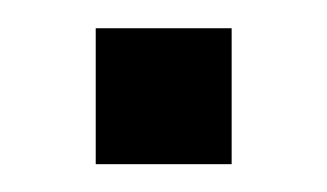

<svg xmlns="http://www.w3.org/2000/svg" viewBox="-20 -118 235 138"><path d="M48.8 0V-97.7H146.5V0Z"/></svg>

Font: BabelStone Runic Dotted
Style: Regular
Weight: 400
Designer: Andrew West
Foundry: BabelStone
Version: Version 3.003 March 14, 2022